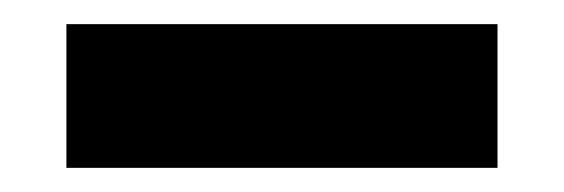

<svg xmlns="http://www.w3.org/2000/svg" viewBox="-20 -20 467 159"><path d="M35 119H392V0H35Z"/></svg>

Font: Mona Sans SemiCondensed
Style: Bold
Weight: 700
Width: 4
Designer: Deni Anggara
Foundry: GitHub
Version: Version 2.000